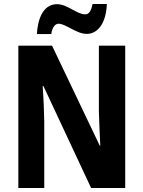

<svg xmlns="http://www.w3.org/2000/svg" viewBox="-20 -943 719 963"><path d="M165 -772H237C242 -808 258 -824 274 -824C310 -824 363 -773 415 -773C469 -773 512 -824 516 -923H444C438 -889 426 -871 408 -871C364 -871 319 -922 266 -922C196 -922 169 -847 165 -772ZM608 0V-714H476V-385C477 -337 480 -279 483 -213H480L241 -714H72V0H202V-333C201 -382 199 -441 194 -511H198L437 0Z"/></svg>

Font: Noto Sans Devanagari UI Condensed
Style: Bold
Weight: 700
Width: 3
Designer: Jelle Bosma - Monotype Design Team
Foundry: Monotype Imaging Inc.
Version: Version 2.004